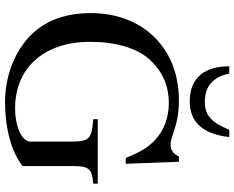

<svg xmlns="http://www.w3.org/2000/svg" viewBox="-104 -812 930 762"><g transform="rotate(90 361.0 -431.0)"><path d="M495 -876C466 -805 438 -779 384 -779C321 -779 285 -813 272 -876H243C243 -779 288 -719 382 -719C464 -719 512 -770 524 -876ZM709 -354H453V-336C532 -330 542 -322 542 -244V-87C542 -54 486 -26 409 -26C252 -26 146 -138 146 -324C146 -423 170 -514 223 -567C266 -611 321 -636 390 -636C446 -636 498 -617 536 -581C566 -552 582 -526 607 -465H630L622 -676H600C594 -657 576 -643 555 -643C545 -643 530 -646 511 -653C466 -668 432 -676 378 -676C281 -676 199 -645 139 -590C72 -529 32 -437 32 -327C32 -229 59 -152 115 -93C181 -24 283 14 385 14C488 14 584 -11 639 -56V-256C639 -321 651 -331 709 -336Z"/></g></svg>

Font: STIX Math
Style: Regular
Weight: 400
Designer: MicroPress Inc., with final additions and corrections provided by Coen Hoffman, Elsevier (retired)
Version: Version 1.1.0